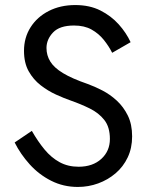

<svg xmlns="http://www.w3.org/2000/svg" viewBox="-20 -730 588 760"><path d="M106 -212 38 -166Q61 -120 97.5 -79.5Q134 -39 182.5 -14.5Q231 10 288 10Q330 10 368.5 -4Q407 -18 437.5 -44Q468 -70 485.5 -107Q503 -144 503 -190Q503 -238 486 -272.5Q469 -307 442.5 -331.5Q416 -356 385 -372Q354 -388 326 -398Q265 -419 229.5 -440.5Q194 -462 179 -486.5Q164 -511 164 -540Q164 -574 190 -601.5Q216 -629 273 -629Q314 -629 342.5 -613Q371 -597 391 -572Q411 -547 424 -521L497 -563Q480 -600 450 -633.5Q420 -667 377.5 -688.5Q335 -710 278 -710Q219 -710 173 -686.5Q127 -663 101 -622Q75 -581 75 -529Q75 -481 93.5 -448Q112 -415 141 -392.5Q170 -370 202 -355.5Q234 -341 260 -332Q300 -318 335.5 -300.5Q371 -283 393 -255Q415 -227 415 -180Q415 -132 381 -101Q347 -70 291 -70Q249 -70 216 -88Q183 -106 156.5 -138Q130 -170 106 -212Z"/></svg>

Font: Glinicke Jost Regular
Style: Regular
Weight: 400
Version: Version 3.710